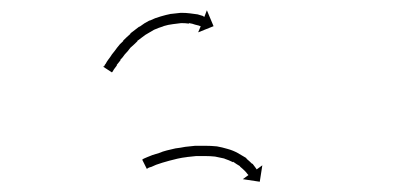

<svg xmlns="http://www.w3.org/2000/svg" viewBox="-20 -617 816 374"><path d="M260 -308Q260 -308 260 -308Q260 -308 260 -308Q260 -308 260 -308Q260 -308 260 -308Q263 -309 267 -311Q267 -311 267 -311Q267 -311 267 -311Q267 -311 267 -311Q267 -311 267 -311Q272 -313 277 -315Q277 -315 277 -315Q277 -315 277 -315Q277 -315 277 -315Q277 -315 277 -315Q283 -317 290 -319Q290 -319 290 -319Q290 -319 290 -319Q290 -319 290 -319Q290 -319 290 -319Q297 -322 305 -324Q305 -324 305 -324Q305 -324 305 -324Q305 -324 305 -324Q305 -324 305 -324Q313 -326 322 -328Q322 -328 322 -328Q322 -328 322 -328Q322 -328 322 -328Q322 -328 322 -328Q331 -329 341 -331Q341 -331 341 -331Q341 -331 341 -331Q341 -331 341 -331Q341 -331 341 -331Q351 -332 360 -333Q360 -333 360 -333Q360 -333 361 -333Q361 -333 361 -333Q361 -333 361 -333Q371 -333 380 -333Q380 -333 380 -333Q380 -333 381 -333Q381 -333 381 -333Q381 -333 381 -333Q391 -333 401 -332Q401 -332 401.5 -332Q402 -332 402 -332Q402 -332 402 -332Q402 -332 402 -332Q413 -330 423 -327Q423 -327 423 -327Q423 -327 423 -327Q423 -327 423 -327Q423 -327 423 -327Q434 -324 443 -319Q443 -319 443 -319Q443 -319 443 -319Q443 -319 443 -319Q443 -319 443 -319Q452 -314 460 -309Q460 -309 460 -309Q460 -309 460 -309Q460 -309 460 -308.5Q460 -308 460 -308Q466 -303 471 -298Q471 -298 471.5 -298Q472 -298 472 -298Q472 -298 472 -298Q472 -298 472 -298Q475 -294 478 -290Q478 -290 478 -290Q478 -290 478 -290Q478 -290 478 -290Q478 -290 478 -290Q479 -289 480 -287L491 -295L486 -263L453 -268L464 -276Q463 -277 462 -278Q462 -278 462 -278Q462 -278 462 -278Q462 -278 462 -278Q462 -278 462 -278Q460 -281 457 -284Q457 -284 457 -284Q457 -284 457 -284Q457 -284 457 -284Q457 -284 457 -284Q453 -288 447 -293Q447 -293 447 -293Q447 -293 448 -293Q448 -293 448 -293Q448 -293 448 -293Q441 -297 434 -302Q434 -302 434 -301.5Q434 -301 434 -301Q434 -301 434 -301Q434 -301 434 -301Q426 -305 417 -308Q417 -308 417 -308Q417 -308 417 -308Q417 -308 417.5 -308Q418 -308 418 -308Q408 -310 399 -312Q399 -312 399 -312Q399 -312 399 -312Q399 -312 399 -312Q399 -312 399 -312Q390 -313 380 -313Q380 -313 380 -313Q380 -313 380 -313Q380 -313 380 -313Q380 -313 380 -313Q371 -313 362 -313Q362 -313 362 -313Q362 -313 362 -313Q362 -313 362 -313Q362 -313 362 -313Q353 -312 343 -311Q343 -311 343 -311Q343 -311 344 -311Q344 -311 344 -311Q344 -311 344 -311Q335 -310 326 -308Q326 -308 326 -308Q326 -308 326 -308Q326 -308 326 -308Q326 -308 326 -308Q318 -306 310 -304Q310 -304 310 -304Q310 -304 310 -304Q310 -304 310 -304Q310 -304 310 -304Q303 -302 296 -300Q296 -300 296 -300Q296 -300 296 -300Q296 -300 296 -300Q296 -300 296 -300Q290 -298 284 -296Q284 -296 284 -296Q284 -296 284 -296Q284 -296 284 -296Q284 -296 284 -296Q279 -294 275 -292Q275 -292 275 -292Q275 -292 275 -292Q275 -292 275 -292Q275 -292 275 -292Q271 -291 269 -290Q269 -290 269 -290Q269 -290 269 -290Q269 -290 269 -290Q269 -290 269 -290Q268 -289 266 -288L257 -306Q259 -307 260 -308ZM183 -488Q184 -491 186 -493Q188 -497 191 -501Q191 -501 191 -501Q191 -501 191 -501Q191 -501 191 -501Q191 -501 191 -501Q195 -506 198 -511Q198 -511 198 -511Q198 -511 198 -511Q198 -511 198 -511Q198 -511 198 -511Q203 -517 208 -524Q208 -524 208 -524Q208 -524 208 -524Q208 -524 208 -524Q208 -524 208 -524Q213 -531 220 -537Q220 -537 220 -537Q220 -537 220 -537Q220 -537 220 -537.5Q220 -538 220 -538Q227 -545 234 -551Q234 -551 234 -551.5Q234 -552 234 -552Q234 -552 234 -552Q234 -552 234 -552Q243 -559 251 -565Q251 -565 251.5 -565Q252 -565 252 -565Q252 -565 252 -565Q252 -565 252 -565Q261 -572 271 -577Q271 -577 271 -577Q271 -577 271 -577Q272 -577 272 -577Q272 -577 272 -577Q282 -582 293 -585Q293 -585 293 -585Q293 -585 293 -585Q293 -585 293 -585Q293 -585 293 -585Q303 -588 313 -590Q313 -590 313.5 -590Q314 -590 314 -590Q314 -590 314 -590Q314 -590 314 -590Q323 -591 332 -592Q332 -592 332 -592Q332 -592 332 -592Q332 -592 332.5 -592Q333 -592 333 -592Q342 -592 350 -591Q350 -591 350 -591Q350 -591 350 -591Q350 -591 350 -591Q350 -591 350 -591Q358 -590 365 -589Q365 -589 365 -589Q365 -589 365 -589Q365 -589 365 -589Q365 -589 365 -589Q371 -587 375 -586Q375 -586 375 -586Q375 -586 375 -586Q375 -586 375 -586Q375 -586 375 -586Q377 -585 378 -584L383 -597L396 -566L366 -554L371 -566Q369 -566 368 -567Q368 -567 368 -567Q368 -567 368 -567Q368 -567 368 -567Q368 -567 368 -567Q365 -568 360 -569Q360 -569 360 -569Q360 -569 360 -569Q360 -569 360 -569Q360 -569 360 -569Q355 -571 348 -572Q348 -572 348 -571.5Q348 -571 348 -571Q348 -571 348 -571Q348 -571 348 -571Q341 -572 333 -572Q333 -572 333 -572Q333 -572 333 -572Q333 -572 333 -572Q333 -572 333 -572Q325 -571 317 -570Q317 -570 317 -570Q317 -570 317 -570Q317 -570 317 -570Q317 -570 317 -570Q308 -569 298 -566Q298 -566 298.5 -566Q299 -566 299 -566Q299 -566 299 -566Q299 -566 299 -566Q289 -563 280 -559Q280 -559 280 -559Q280 -559 280 -559Q280 -559 280 -559Q280 -559 280 -559Q271 -554 263 -549Q263 -549 263 -549Q263 -549 263 -549Q263 -549 263 -549Q263 -549 263 -549Q255 -543 247 -537Q247 -537 247 -537Q247 -537 247 -537Q248 -537 248 -537Q248 -537 248 -537Q241 -530 234 -524Q234 -524 234 -524Q234 -524 234 -524Q234 -524 234 -524Q234 -524 234 -524Q229 -517 223 -511Q223 -511 223 -511Q223 -511 223 -511Q223 -511 223 -511Q223 -511 223 -511Q219 -505 214 -500Q214 -500 214 -500Q214 -500 214 -500Q215 -500 215 -500Q215 -500 215 -500Q211 -495 207 -490Q207 -490 207.5 -490Q208 -490 208 -490Q208 -490 208 -490Q208 -490 208 -490Q205 -486 202 -482Q201 -480 199 -477Q199 -477 198 -476L181 -487Q182 -488 183 -488Z"/></svg>

Font: FRB American Cursive Just Arrows Black
Style: Bold Italic
Weight: 900
Italic angle: -25°
Version: Version 2.0;Modular Font Editor K font №1